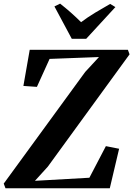

<svg xmlns="http://www.w3.org/2000/svg" viewBox="-37 -1010 715 1030"><path d="M-7.5 0 -17 -25 420 -624 494 -704 229 -694 161 -544 88.5 -549 122.5 -743H649L658 -718.5L219.5 -116L150.5 -40L442.5 -56.5L531 -226L602 -212L552 0ZM348 -802 255 -975.5 285.5 -990.5Q315.5 -967 344 -941.8Q372.5 -916.5 398 -891Q433 -917.5 473.5 -942Q514 -966.5 554 -989L582 -972L425.5 -802Z"/></svg>

Font: Merriweather 96pt
Style: Bold Italic
Weight: 700
Italic angle: -7.8°
Version: Version 2.101